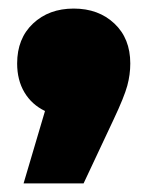

<svg xmlns="http://www.w3.org/2000/svg" viewBox="-20 -268 344 448"><path d="M247 -213C222.3 -236.3 190.7 -248 152 -248C113.3 -248 81.7 -236.3 57 -213C32.3 -189.7 20 -158.7 20 -120C20 -94 25.7 -71.5 37 -52.5C48.3 -33.5 64.3 -19 85 -9L35 160H175L245 11C261.7 -24.3 272.3 -50.7 277 -68C281.7 -85.3 284 -102.7 284 -120C284 -158.7 271.7 -189.7 247 -213Z"/></svg>

Font: Montserrat Custom Black
Style: Regular
Weight: 900
Designer: Julieta Ulanovsky
Foundry: Julieta Ulanovsky
Version: Version 7.200